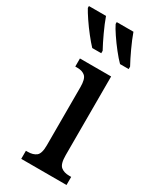

<svg xmlns="http://www.w3.org/2000/svg" viewBox="-262 -826 727 885"><g transform="rotate(30 101.0 -383.0)"><path d="M16 0V-43H26Q54 -43 70.5 -56Q87 -69 87 -113V-423Q87 -466 72 -479.5Q57 -493 30 -493H19V-536H185V-117Q185 -71 201.5 -57Q218 -43 247 -43H257V0ZM192 -606Q174 -624 151.5 -652.5Q129 -681 109.5 -710Q90 -739 82 -756V-766H171Q183 -732 202.5 -690Q222 -648 238 -619V-606ZM44 -606Q27 -624 4.5 -652.5Q-18 -681 -37.5 -710Q-57 -739 -66 -756V-766H25Q37 -732 56.5 -690Q76 -648 92 -619V-606Z"/></g></svg>

Font: Noto Serif ExtraCondensed Medium
Style: Regular
Weight: 500
Width: 2
Designer: Monotype Design Team
Foundry: Monotype Imaging Inc.
Version: Version 2.015